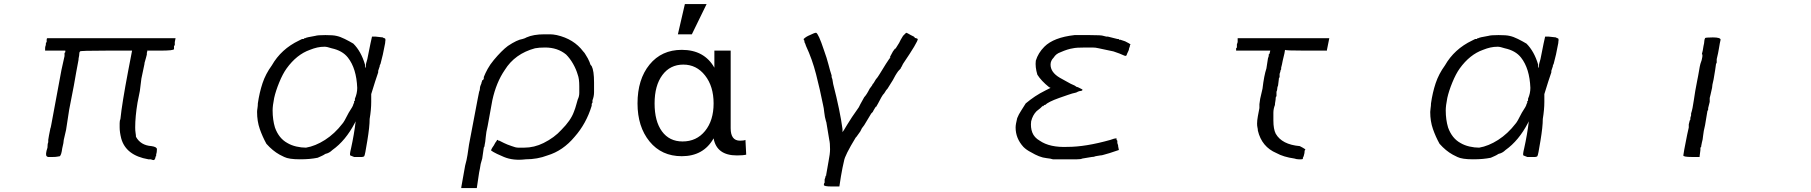

<svg xmlns="http://www.w3.org/2000/svg" viewBox="-20 -782 9114 966"><path d="M863.3 -589.8 859.4 -570.3V-554.7L855.5 -550.8V-543V-539.1V-535.2Q855.5 -527.3 785.2 -527.3H722.7V-531.2L718.8 -515.6V-511.7V-507.8L714.8 -492.2L707 -464.8V-460.9L691.4 -386.7L687.5 -355.5L683.6 -324.2L671.9 -265.6Q660.2 -195.3 660.2 -140.6Q660.2 -125 662.1 -113.3Q664.1 -101.6 664.1 -93.8Q687.5 -50.8 742.2 -46.9Q769.5 -43 769.5 -31.2Q769.5 -15.6 765.6 -3.9V3.9Q761.7 3.9 761.7 11.7Q761.7 15.6 757.8 19.5Q757.8 27.3 738.3 19.5H726.6Q613.3 0 589.8 -85.9Q582 -117.2 582 -140.6Q582 -148.4 582 -162.1Q582 -175.8 585.9 -183.6Q589.8 -222.7 599.6 -283.2Q609.4 -343.8 625 -425.8L644.5 -527.3H648.4H515.6Q382.8 -527.3 382.8 -523.4Q378.9 -519.5 378.9 -511.7Q378.9 -503.9 377 -496.1Q375 -488.3 375 -480.5L363.3 -418L351.6 -351.6L328.1 -230.5L312.5 -128.9L300.8 -78.1Q300.8 -66.4 293 -35.2Q289.1 -3.9 281.2 3.9Q277.3 3.9 269.5 5.9Q261.7 7.8 246.1 7.8H222.7Q218.8 7.8 214.8 3.9Q207 -3.9 218.8 -39.1Q218.8 -58.6 222.7 -66.4V-70.3V-74.2V-78.1L226.6 -101.6L234.4 -140.6V-136.7L238.3 -156.2L289.1 -429.7L304.7 -500V-515.6L308.6 -519.5V-527.3H207V-539.1Q207 -546.9 209 -550.8Q210.9 -554.7 210.9 -562.5V-566.4Q214.8 -570.3 214.8 -570.3V-578.1V-582Q214.8 -589.8 218.8 -589.8H539.1Z M1617.2 -605.5Q1656.2 -605.5 1671.9 -601.6Q1691.4 -597.7 1714.8 -585.9Q1738.3 -574.2 1757.8 -562.5Q1796.9 -523.4 1816.4 -457V-445.3V-441.4Q1820.3 -441.4 1820.3 -449.2Q1820.3 -460.9 1828.1 -484.4Q1832 -503.9 1835.9 -523.4Q1839.8 -543 1843.8 -562.5L1851.6 -597.7H1871.1L1906.2 -593.8Q1910.2 -589.8 1914.1 -589.8Q1921.9 -589.8 1918 -570.3V-566.4L1914.1 -546.9L1906.2 -507.8L1894.5 -460.9L1890.6 -453.1V-449.2L1882.8 -425.8V-418L1878.9 -406.2L1875 -394.5L1867.2 -371.1L1847.7 -308.6V-269.5Q1847.7 -250 1845.7 -228.5Q1843.8 -207 1839.8 -183.6Q1839.8 -144.5 1828.1 -74.2Q1816.4 0 1812.5 3.9Q1808.6 7.8 1800.8 7.8H1777.3H1761.7Q1742.2 0 1742.2 0Q1738.3 -3.9 1746.1 -35.2Q1761.7 -105.5 1769.5 -171.9L1765.6 -164.1Q1718.8 -74.2 1652.3 -27.3Q1636.7 -11.7 1617.2 -7.8Q1605.5 0 1595.7 3.9Q1585.9 7.8 1578.1 11.7Q1558.6 15.6 1537.1 17.6Q1515.6 19.5 1488.3 19.5Q1433.6 19.5 1410.2 7.8L1402.3 3.9L1394.5 0L1386.7 -3.9Q1351.6 -23.4 1320.3 -58.6Q1300.8 -93.8 1287.1 -132.8Q1273.4 -171.9 1273.4 -218.8Q1273.4 -226.6 1275.4 -238.3Q1277.3 -250 1277.3 -261.7Q1285.2 -316.4 1300.8 -363.3Q1316.4 -410.2 1347.7 -453.1Q1394.5 -535.2 1484.4 -578.1L1500 -585.9H1507.8L1511.7 -589.8H1515.6Q1519.5 -593.8 1566.4 -601.6Q1578.1 -605.5 1617.2 -605.5ZM1648.4 -539.1V-546.9ZM1730.5 -492.2Q1703.1 -527.3 1648.4 -539.1Q1625 -546.9 1613.3 -546.9Q1593.8 -546.9 1576.2 -543Q1558.6 -539.1 1539.1 -531.2Q1472.7 -507.8 1421.9 -437.5Q1402.3 -410.2 1384.8 -367.2Q1367.2 -324.2 1359.4 -289.1Q1351.6 -250 1351.6 -226.6Q1351.6 -179.7 1363.3 -140.6Q1382.8 -85.9 1425.8 -62.5Q1445.3 -50.8 1470.7 -44.9Q1496.1 -39.1 1519.5 -39.1Q1566.4 -46.9 1615.2 -78.1Q1664.1 -109.4 1703.1 -160.2Q1710.9 -168 1734.4 -214.8Q1757.8 -250 1757.8 -257.8L1761.7 -265.6V-269.5V-273.4Q1765.6 -273.4 1765.6 -277.3V-285.2Q1777.3 -312.5 1777.3 -339.8Q1773.4 -437.5 1730.5 -492.2Z M2781.2 -605.5Q2867.2 -585.9 2914.1 -523.4Q2921.9 -515.6 2925.8 -507.8Q2929.7 -500 2937.5 -488.3Q2949.2 -464.8 2949.2 -460.9Q2949.2 -457 2957 -449.2Q2968.8 -425.8 2968.8 -367.2Q2968.8 -339.8 2968.8 -318.4Q2968.8 -296.9 2960.9 -277.3V-265.6Q2957 -261.7 2957 -257.8V-250Q2929.7 -160.2 2871.1 -93.8Q2812.5 -23.4 2734.4 0Q2683.6 19.5 2625 19.5Q2562.5 27.3 2515.6 7.8L2480.5 -7.8Q2457 -19.5 2453.1 -23.4Q2445.3 -23.4 2464.8 -50.8Q2472.7 -66.4 2476.6 -70.3Q2480.5 -74.2 2480.5 -78.1H2484.4L2488.3 -74.2H2492.2L2515.6 -62.5Q2531.2 -54.7 2554.7 -46.9Q2574.2 -39.1 2587.9 -39.1Q2601.6 -39.1 2617.2 -39.1Q2668 -39.1 2714.8 -62.5Q2769.5 -89.8 2804.7 -128.9Q2851.6 -175.8 2867.2 -218.8Q2875 -238.3 2878.9 -253.9Q2882.8 -269.5 2886.7 -281.2Q2894.5 -296.9 2894.5 -314.5Q2894.5 -332 2894.5 -347.7Q2894.5 -386.7 2886.7 -406.2Q2878.9 -433.6 2863.3 -460.9Q2847.7 -488.3 2828.1 -507.8Q2785.2 -543 2722.7 -543Q2691.4 -543 2671.9 -539.1Q2570.3 -511.7 2519.5 -429.7Q2476.6 -367.2 2457 -277.3L2433.6 -148.4Q2425.8 -117.2 2423.8 -91.8Q2421.9 -66.4 2418 -50.8V-46.9Q2414.1 -39.1 2414.1 -39.1L2406.2 15.6L2398.4 43L2394.5 66.4L2390.6 85.9L2378.9 164.1H2300.8V160.2L2320.3 50.8Q2328.1 23.4 2332 -2Q2335.9 -27.3 2339.8 -54.7L2382.8 -281.2L2390.6 -320.3Q2394.5 -328.1 2394.5 -335.9Q2394.5 -347.7 2402.3 -363.3Q2402.3 -367.2 2404.3 -371.1Q2406.2 -375 2406.2 -378.9H2410.2L2414.1 -386.7V-394.5Q2421.9 -414.1 2433.6 -435.5Q2445.3 -457 2464.8 -480.5Q2484.4 -503.9 2502 -521.5Q2519.5 -539.1 2535.2 -550.8Q2582 -582 2609.4 -585.9L2621.1 -589.8L2628.9 -593.8Q2664.1 -609.4 2718.8 -609.4Q2734.4 -609.4 2748 -609.4Q2761.7 -609.4 2781.2 -605.5Z M3414.1 -70.3Q3484.4 -70.3 3527.3 -123Q3570.3 -175.8 3570.3 -261.7Q3570.3 -347.7 3527.3 -402.3Q3484.4 -457 3418 -457Q3351.6 -457 3312.5 -404.3Q3273.4 -351.6 3273.4 -261.7Q3273.4 -171.9 3310.5 -121.1Q3347.7 -70.3 3414.1 -70.3ZM3410.2 3.9Q3308.6 3.9 3248 -70.3Q3187.5 -144.5 3187.5 -261.7Q3187.5 -382.8 3248 -457Q3308.6 -531.2 3410.2 -531.2Q3523.4 -531.2 3574.2 -441.4V-527.3H3656.2V-136.7Q3656.2 -74.2 3703.1 -74.2Q3722.7 -74.2 3730.5 -78.1L3734.4 -3.9Q3718.8 0 3687.5 0Q3585.9 0 3570.3 -85.9Q3519.5 3.9 3410.2 3.9ZM3425.8 -761.7H3535.2L3460.9 -609.4H3390.6Z M4054.7 -605.5Q4078.1 -617.2 4085.9 -617.2Q4097.7 -613.3 4125 -531.2Q4140.6 -488.3 4148.4 -457Q4156.2 -425.8 4164.1 -402.3V-394.5L4168 -382.8L4171.9 -359.4Q4207 -222.7 4218.8 -132.8V-117.2Q4222.7 -121.1 4242.2 -154.3Q4261.7 -187.5 4300.8 -242.2L4308.6 -257.8L4328.1 -293Q4339.8 -304.7 4355.5 -335.9L4367.2 -351.6L4371.1 -359.4L4375 -363.3L4386.7 -382.8Q4394.5 -390.6 4406.2 -410.2Q4418 -429.7 4437.5 -460.9L4453.1 -484.4Q4449.2 -480.5 4453.1 -484.4Q4457 -488.3 4460.9 -496.1Q4453.1 -488.3 4459 -498Q4464.8 -507.8 4472.7 -523.4L4484.4 -539.1V-535.2L4503.9 -566.4L4511.7 -582L4523.4 -601.6L4531.2 -609.4Q4539.1 -617.2 4539.1 -617.2Q4543 -617.2 4562.5 -605.5L4578.1 -597.7L4582 -593.8Q4582 -589.8 4589.8 -589.8L4597.7 -585.9Q4597.7 -570.3 4523.4 -460.9Q4515.6 -445.3 4515.6 -445.3Q4511.7 -441.4 4511.7 -437.5Q4496.1 -421.9 4492.2 -414.1Q4484.4 -402.3 4478.5 -390.6Q4472.7 -378.9 4464.8 -367.2L4445.3 -335.9Q4437.5 -328.1 4433.6 -320.3Q4429.7 -312.5 4421.9 -304.7Q4414.1 -293 4406.2 -277.3Q4398.4 -261.7 4386.7 -242.2V-246.1L4375 -226.6L4371.1 -218.8L4363.3 -210.9L4351.6 -191.4L4328.1 -152.3L4316.4 -136.7L4308.6 -121.1L4289.1 -93.8L4285.2 -89.8Q4230.5 0 4226.6 27.3L4218.8 62.5L4210.9 105.5L4203.1 156.2H4164.1Q4125 156.2 4125 148.4Q4125 140.6 4128.9 136.7V121.1L4132.8 109.4Q4132.8 101.6 4136.7 101.6V97.7L4148.4 31.2Q4156.2 -7.8 4156.2 -31.2Q4156.2 -62.5 4152.3 -78.1L4148.4 -101.6L4144.5 -125L4136.7 -171.9V-168Q4128.9 -195.3 4127 -216.8Q4125 -238.3 4121.1 -253.9Q4105.5 -332 4085.9 -408.2Q4066.4 -484.4 4035.2 -550.8L4031.2 -562.5L4027.3 -570.3V-578.1Q4023.4 -578.1 4023.4 -585.9Q4035.2 -597.7 4054.7 -605.5Z M5460.9 -605.5Q5523.4 -605.5 5531.2 -601.6L5546.9 -597.7H5554.7L5601.6 -585.9H5609.4V-582H5617.2L5628.9 -578.1L5640.6 -574.2Q5664.1 -562.5 5668 -558.6Q5664.1 -554.7 5664.1 -546.9Q5660.2 -539.1 5660.2 -535.2Q5660.2 -531.2 5656.2 -523.4Q5648.4 -507.8 5648.4 -503.9V-507.8Q5648.4 -496.1 5632.8 -503.9Q5617.2 -511.7 5582 -523.4Q5562.5 -527.3 5544.9 -531.2Q5527.3 -535.2 5507.8 -539.1Q5492.2 -543 5476.6 -543Q5460.9 -543 5441.4 -543Q5394.5 -543 5378.9 -539.1Q5351.6 -535.2 5316.4 -519.5Q5293 -511.7 5281.2 -492.2Q5265.6 -476.6 5265.6 -457Q5265.6 -418 5312.5 -390.6Q5328.1 -382.8 5347.7 -371.1Q5367.2 -359.4 5386.7 -351.6L5398.4 -343.8H5402.3L5410.2 -339.8L5425.8 -332V-328.1Q5421.9 -324.2 5416 -324.2Q5410.2 -324.2 5402.3 -320.3L5394.5 -316.4Q5375 -312.5 5353.5 -304.7Q5332 -296.9 5308.6 -289.1Q5253.9 -269.5 5238.3 -253.9H5234.4L5226.6 -246.1V-250L5214.8 -238.3L5195.3 -222.7Q5175.8 -203.1 5168 -171.9Q5164.1 -140.6 5173.8 -115.2Q5183.6 -89.8 5210.9 -74.2Q5261.7 -39.1 5351.6 -43Q5441.4 -43 5566.4 -78.1Q5585.9 -85.9 5597.7 -85.9V-82V-78.1L5601.6 -74.2V-70.3V-62.5L5605.5 -50.8V-46.9L5609.4 -27.3L5585.9 -19.5L5562.5 -11.7Q5546.9 -7.8 5535.2 -3.9Q5523.4 0 5515.6 0L5492.2 3.9Q5484.4 7.8 5472.7 7.8L5449.2 11.7L5425.8 15.6Q5418 19.5 5398.4 19.5Q5378.9 19.5 5355.5 19.5H5277.3Q5265.6 15.6 5246.1 13.7Q5226.6 11.7 5207 3.9Q5187.5 -3.9 5168 -15.6Q5144.5 -27.3 5128.9 -43Q5089.8 -85.9 5089.8 -140.6Q5089.8 -156.2 5097.7 -187.5Q5105.5 -207 5117.2 -224.6Q5128.9 -242.2 5140.6 -261.7Q5164.1 -281.2 5187.5 -296.9Q5210.9 -312.5 5242.2 -328.1L5265.6 -339.8L5257.8 -343.8Q5218.8 -375 5199.2 -406.2Q5187.5 -445.3 5191.4 -476.6Q5203.1 -515.6 5234.4 -546.9Q5281.2 -593.8 5386.7 -605.5Z M6199.2 -527.3V-531.2V-539.1L6203.1 -543V-546.9V-558.6L6207 -570.3V-589.8H6668L6660.2 -550.8L6656.2 -531.2V-527.3H6546.9Q6445.3 -527.3 6445.3 -531.2Q6445.3 -523.4 6433.6 -476.6L6429.7 -457L6425.8 -441.4V-433.6Q6421.9 -425.8 6421.9 -425.8V-421.9L6418 -410.2V-394.5L6414.1 -386.7V-382.8L6410.2 -351.6Q6406.2 -343.8 6406.2 -335.9Q6406.2 -328.1 6402.3 -320.3V-304.7V-296.9Q6398.4 -296.9 6398.4 -289.1Q6398.4 -281.2 6396.5 -271.5Q6394.5 -261.7 6394.5 -253.9Q6386.7 -234.4 6386.7 -214.8Q6386.7 -195.3 6386.7 -175.8Q6386.7 -132.8 6398.4 -109.4Q6429.7 -54.7 6519.5 -46.9Q6535.2 -39.1 6546.9 -31.2V-27.3Q6543 -27.3 6543 -11.7L6539.1 3.9Q6535.2 11.7 6535.2 11.7V15.6Q6535.2 19.5 6527.3 19.5Q6523.4 19.5 6513.7 19.5Q6503.9 19.5 6492.2 15.6Q6437.5 7.8 6402.3 -11.7Q6328.1 -43 6308.6 -125Q6308.6 -132.8 6306.6 -140.6Q6304.7 -148.4 6304.7 -160.2Q6304.7 -175.8 6308.6 -197.3Q6312.5 -218.8 6316.4 -238.3V-257.8L6320.3 -285.2L6332 -335.9Q6339.8 -402.3 6351.6 -437.5L6359.4 -488.3L6363.3 -500V-507.8L6367.2 -511.7L6371.1 -527.3Z M7519.5 -605.5Q7558.6 -605.5 7574.2 -601.6Q7593.8 -597.7 7617.2 -585.9Q7640.6 -574.2 7660.2 -562.5Q7699.2 -523.4 7718.8 -457V-445.3V-441.4Q7722.7 -441.4 7722.7 -449.2Q7722.7 -460.9 7730.5 -484.4Q7734.4 -503.9 7738.3 -523.4Q7742.2 -543 7746.1 -562.5L7753.9 -597.7H7773.4L7808.6 -593.8Q7812.5 -589.8 7816.4 -589.8Q7824.2 -589.8 7820.3 -570.3V-566.4L7816.4 -546.9L7808.6 -507.8L7796.9 -460.9L7793 -453.1V-449.2L7785.2 -425.8V-418L7781.2 -406.2L7777.3 -394.5L7769.5 -371.1L7750 -308.6V-269.5Q7750 -250 7748 -228.5Q7746.1 -207 7742.2 -183.6Q7742.2 -144.5 7730.5 -74.2Q7718.8 0 7714.8 3.9Q7710.9 7.8 7703.1 7.8H7679.7H7664.1Q7644.5 0 7644.5 0Q7640.6 -3.9 7648.4 -35.2Q7664.1 -105.5 7671.9 -171.9L7668 -164.1Q7621.1 -74.2 7554.7 -27.3Q7539.1 -11.7 7519.5 -7.8Q7507.8 0 7498 3.9Q7488.3 7.8 7480.5 11.7Q7460.9 15.6 7439.5 17.6Q7418 19.5 7390.6 19.5Q7335.9 19.5 7312.5 7.8L7304.7 3.9L7296.9 0L7289.1 -3.9Q7253.9 -23.4 7222.7 -58.6Q7203.1 -93.8 7189.5 -132.8Q7175.8 -171.9 7175.8 -218.8Q7175.8 -226.6 7177.7 -238.3Q7179.7 -250 7179.7 -261.7Q7187.5 -316.4 7203.1 -363.3Q7218.8 -410.2 7250 -453.1Q7296.9 -535.2 7386.7 -578.1L7402.3 -585.9H7410.2L7414.1 -589.8H7418Q7421.9 -593.8 7468.8 -601.6Q7480.5 -605.5 7519.5 -605.5ZM7550.8 -539.1V-546.9ZM7632.8 -492.2Q7605.5 -527.3 7550.8 -539.1Q7527.3 -546.9 7515.6 -546.9Q7496.1 -546.9 7478.5 -543Q7460.9 -539.1 7441.4 -531.2Q7375 -507.8 7324.2 -437.5Q7304.7 -410.2 7287.1 -367.2Q7269.5 -324.2 7261.7 -289.1Q7253.9 -250 7253.9 -226.6Q7253.9 -179.7 7265.6 -140.6Q7285.2 -85.9 7328.1 -62.5Q7347.7 -50.8 7373 -44.9Q7398.4 -39.1 7421.9 -39.1Q7468.8 -46.9 7517.6 -78.1Q7566.4 -109.4 7605.5 -160.2Q7613.3 -168 7636.7 -214.8Q7660.2 -250 7660.2 -257.8L7664.1 -265.6V-269.5V-273.4Q7668 -273.4 7668 -277.3V-285.2Q7679.7 -312.5 7679.7 -339.8Q7675.8 -437.5 7632.8 -492.2Z M8597.7 -593.8Q8636.7 -593.8 8636.7 -582Q8632.8 -566.4 8628.9 -541Q8625 -515.6 8617.2 -484.4V-468.8Q8617.2 -464.8 8615.2 -462.9Q8613.3 -460.9 8613.3 -457L8609.4 -429.7L8601.6 -382.8Q8593.8 -351.6 8593.8 -339.8L8585.9 -304.7L8582 -289.1V-281.2V-273.4V-269.5L8574.2 -238.3V-230.5L8570.3 -222.7L8566.4 -199.2L8562.5 -175.8L8558.6 -152.3Q8550.8 -121.1 8548.8 -99.6Q8546.9 -78.1 8543 -66.4L8539.1 -46.9V-43L8535.2 -39.1V-27.3L8531.2 3.9V7.8H8492.2Q8449.2 7.8 8449.2 0Q8449.2 -7.8 8468.8 -105.5L8476.6 -140.6V-156.2L8480.5 -171.9Q8480.5 -175.8 8484.4 -179.7V-183.6Q8484.4 -191.4 8486.3 -195.3Q8488.3 -199.2 8488.3 -203.1V-210.9Q8496.1 -234.4 8502 -277.3Q8507.8 -320.3 8519.5 -378.9L8523.4 -398.4Q8527.3 -418 8529.3 -431.6Q8531.2 -445.3 8535.2 -460.9Q8543 -480.5 8544.9 -496.1Q8546.9 -511.7 8543 -507.8V-511.7L8546.9 -527.3L8550.8 -550.8Q8554.7 -566.4 8554.7 -574.2Q8554.7 -582 8558.6 -589.8Q8558.6 -593.8 8597.7 -593.8Z"/></svg>

Font: 和音 by 宁静之雨，公众号njzyshare
Style: Regular
Weight: 400
Designer: Steve Matteson
Foundry: Ascender Corporation
Version: Version 6.00;June 8, 2018;FontCreator 11.0.0.2388 32-bit